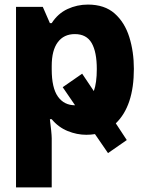

<svg xmlns="http://www.w3.org/2000/svg" viewBox="-20 -579 640 839"><path d="M50 240V-549H167L198 -478H206Q233 -520 275 -539.5Q317 -559 364 -559Q437 -559 481 -520Q525 -481 545 -417Q565 -353 565 -278Q565 -116 486 -40L534 33L452 90L395 7Q377 10 357 10Q316 10 275.5 -6.5Q235 -23 206 -58H198Q201 -34 203.5 -10Q206 14 206 25V240ZM308 -119 254 -198 339 -257 390 -181Q403 -217 403 -277Q403 -352 380.5 -391Q358 -430 307 -430Q259 -430 232.5 -394.5Q206 -359 206 -291V-276Q206 -195 233 -157Q260 -119 308 -119Z"/></svg>

Font: Noto Sans Mono ExtraBold
Style: Regular
Weight: 800
Designer: Monotype Design Team
Foundry: Monotype Imaging Inc.
Version: Version 2.014